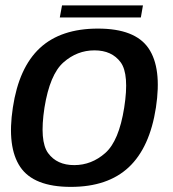

<svg xmlns="http://www.w3.org/2000/svg" viewBox="-20 -708 661 732"><path d="M250 4.5Q391 4.5 471 -70.5Q551 -145.5 574.5 -298Q597.5 -449 546.2 -524Q495 -599 353.5 -599Q212 -599 132 -524.8Q52 -450.5 29 -298Q6 -147.5 57.2 -71.5Q108.5 4.5 250 4.5ZM263 -78.5Q197 -78.5 163.5 -124.2Q130 -170 149.5 -297.5Q170 -424.5 222 -470.2Q274 -516 340 -516Q406.5 -516 440 -470.5Q473.5 -425 453.5 -297.5Q433.5 -170.5 381.2 -124.5Q329 -78.5 263 -78.5ZM208 -641.5H517L525 -687.5H216.5Z"/></svg>

Font: Anybody Thin Medium
Style: Italic
Weight: 500
Italic angle: -10°
Version: Version 1.113;gftools[0.9.25]